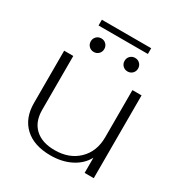

<svg xmlns="http://www.w3.org/2000/svg" viewBox="-171 -849 931 984"><g transform="rotate(30 294.0 -357.0)"><path d="M60 -181V-490H114V-171Q114 -101 155.5 -62.5Q197 -24 272 -24Q358 -24 411 -75.5Q464 -127 464 -211V-490H518V0H464V-90Q439 -43 387 -16.5Q335 10 267 10Q169 10 114.5 -40.5Q60 -91 60 -181ZM154 -600Q154 -617 165.5 -628.5Q177 -640 194 -640Q211 -640 222.5 -628.5Q234 -617 234 -600Q234 -583 222.5 -571.5Q211 -560 194 -560Q177 -560 165.5 -571.5Q154 -583 154 -600ZM354 -600Q354 -617 365.5 -628.5Q377 -640 394 -640Q411 -640 422.5 -628.5Q434 -617 434 -600Q434 -583 422.5 -571.5Q411 -560 394 -560Q377 -560 365.5 -571.5Q354 -583 354 -600ZM148 -724H440V-690H148Z"/></g></svg>

Font: Fahkwang ExtraLight
Style: Regular
Weight: 275
Designer: Suppakit Chalermlarp | Katatrad Co.,Ltd.
Foundry: Cadson Demak Co.,Ltd.
Version: Version 1.000; ttfautohint (v1.6)